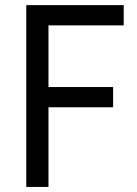

<svg xmlns="http://www.w3.org/2000/svg" viewBox="-20 -740 542 760"><path d="M84 -719.7H469.7V-639.6H171.9V-395.5H427.7V-315.4H171.9V0H84Z"/></svg>

Font: Reddit Sans Chocolate
Style: Regular
Weight: 400
Designer: Stephen Hutchings
Foundry: Reddit
Version: Version 1.013